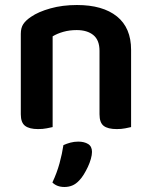

<svg xmlns="http://www.w3.org/2000/svg" viewBox="-20 -508 607 766"><path d="M377 -305Q377 -348 352.5 -368Q328 -388 286 -388Q257 -388 232.5 -381Q208 -374 190 -363V-1Q181 1 166 4Q151 7 132 7Q97 7 80 -6Q63 -19 63 -52V-373Q63 -397 73 -412Q83 -427 104 -441Q133 -461 181 -474.5Q229 -488 287 -488Q390 -488 446.5 -442.5Q503 -397 503 -309V-1Q495 1 479.5 4Q464 7 446 7Q410 7 393.5 -6Q377 -19 377 -52ZM296 212Q283 226 268.5 232Q254 238 237 238Q207 238 189 220Q207 182 217.5 143.5Q228 105 233 71Q246 65 261 61Q276 57 292 57Q316 57 331.5 66.5Q347 76 347 98Q347 110 342.5 126Q338 142 330.5 158Q323 174 314 188.5Q305 203 296 212Z"/></svg>

Font: Baloo Da 2 SemiBold
Style: Regular
Weight: 600
Designer: Noopur Datye, Sulekha Rajkumar and Ek Type
Foundry: Ek Type
Version: Version 1.640;hotconv 1.0.111;makeotfexe 2.5.65597; ttfautoh